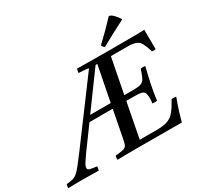

<svg xmlns="http://www.w3.org/2000/svg" viewBox="-291 -1135 1403 1359"><g transform="rotate(-30 410.0 -455.0)"><path d="M297 1Q297 -6 298 -15Q299 -24 302 -31Q345 -35 364.5 -39.5Q384 -44 392 -58.5Q400 -73 406 -107L449 -329H259L131 -154Q109 -123 93 -98Q77 -73 77 -59Q77 -44 93.5 -40Q110 -36 150 -31Q150 -14 144 1Q130 0 103.5 0Q77 0 50 -0.5Q23 -1 8 -1Q-20 -1 -47.5 -0.5Q-75 0 -105 1Q-105 -15 -99 -30Q-69 -32 -49.5 -37Q-30 -42 -12.5 -56.5Q5 -71 28.5 -100.5Q52 -130 91 -182L447 -661Q433 -665 412 -666Q391 -667 366 -669Q367 -677 368 -684.5Q369 -692 373 -701Q387 -701 416.5 -700.5Q446 -700 482.5 -700Q519 -700 554 -699.5Q589 -699 614 -699H746Q807 -699 850.5 -699.5Q894 -700 922 -701V-657Q922 -630 922.5 -602Q923 -574 923 -542Q907 -539 893 -542Q878 -589 865 -614Q852 -639 827.5 -648.5Q803 -658 754 -658H624L568 -371H627Q663 -371 684 -373.5Q705 -376 718 -385.5Q731 -395 740.5 -416.5Q750 -438 763 -476Q782 -479 800 -476Q793 -449 784.5 -412.5Q776 -376 770 -347Q764 -318 758.5 -285.5Q753 -253 749 -221Q729 -218 711 -221Q713 -232 713.5 -244Q714 -256 714 -264Q714 -294 706.5 -307.5Q699 -321 679.5 -325Q660 -329 623 -329H560L505 -43H643Q700 -43 734 -55.5Q768 -68 792 -98Q816 -128 843 -178Q862 -183 881 -178Q859 -119 845.5 -75Q832 -31 824 0Q726 0 629 -0.5Q532 -1 435 -1Q407 -1 366.5 0Q326 1 297 1ZM499 -658 289 -371H457L513 -658ZM823 -846V-843Q778 -820 725 -792Q672 -764 620 -735Q613 -739 609 -744.5Q605 -750 600 -758Q680 -833 753 -911Q769 -910 788.5 -890Q808 -870 823 -846Z"/></g></svg>

Font: Castoro
Style: Italic
Weight: 400
Italic angle: -11°
Designer: John Hudson with Paul Hanslow, assisted by Kaja Sojewska.
Foundry: Tiro Typeworks Ltd.
Version: Version 2.04